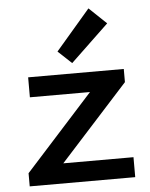

<svg xmlns="http://www.w3.org/2000/svg" viewBox="-55 -827 680 872"><g transform="rotate(-5 285.5 -391.0)"><path d="M355 -403H81V-494H517V-434L206 -91H526V0H45V-60ZM381 -782 460 -707 286 -541 224 -599Z"/></g></svg>

Font: Codetta
Style: Bold
Weight: 700
Designer: Ulrich Proeller
Foundry: PROSA GmbH
Version: Version 2.00;September 29, 2018;FontCreator 11.5.0.2427 64-b